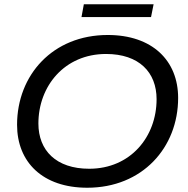

<svg xmlns="http://www.w3.org/2000/svg" viewBox="-20 -872 880 900"><path d="M362 -792H688L700 -852H373ZM389 8C647 8 815 -180 815 -413C815 -588 694 -708 485 -708C227 -708 60 -520 60 -287C60 -112 180 8 389 8ZM398 -81C243 -81 160 -167 160 -293C160 -469 283 -619 477 -619C632 -619 714 -533 714 -407C714 -231 592 -81 398 -81Z"/></svg>

Font: AWKNG-Font Medium
Style: Italic
Weight: 500
Italic angle: -11.3°
Designer: Awakening Church
Foundry: Awakening Church
Version: Version 1.700;PS 001.700;hotconv 1.0.88;makeotf.lib2.5.64775